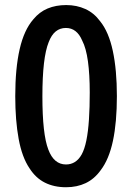

<svg xmlns="http://www.w3.org/2000/svg" viewBox="-20 -745 533 774"><path d="M246.1 9.8Q197.8 9.8 160.9 -8.8Q124 -27.3 99.1 -66.4Q68.8 -110.8 55.2 -185.1Q41.5 -259.3 41.5 -357.4Q41.5 -469.2 59.3 -546.9Q77.1 -624.5 114.3 -667Q138.7 -696.8 171.9 -710.7Q205.1 -724.6 247.1 -724.6Q289.1 -724.6 324 -708.7Q358.9 -692.9 383.8 -659.2Q418.5 -616.2 434.8 -539.6Q451.2 -462.9 451.2 -357.4Q451.2 -252 435.3 -177.2Q419.4 -102.5 385.7 -58.6Q360.4 -23.4 325.4 -6.8Q290.5 9.8 246.1 9.8ZM246.1 -82Q266.1 -82 282 -92Q297.9 -102.1 309.1 -122.1Q320.8 -143.1 328.1 -178.7Q335.4 -214.4 338.6 -263.4Q341.8 -312.5 341.8 -372.1Q341.8 -444.3 334.5 -497.8Q327.1 -551.3 311.5 -581.1Q290 -632.3 245.6 -632.3Q222.2 -632.3 204.8 -618.4Q187.5 -604.5 176.3 -575.2Q163.6 -543.9 157.2 -489.3Q150.9 -434.6 150.9 -356.9Q150.9 -203.6 174.8 -142.1Q197.3 -82 246.1 -82Z"/></svg>

Font: Open Sans
Style: Regular
Weight: 600
Width: 3
Foundry: Ascender Corporation
Version: Version 1.000